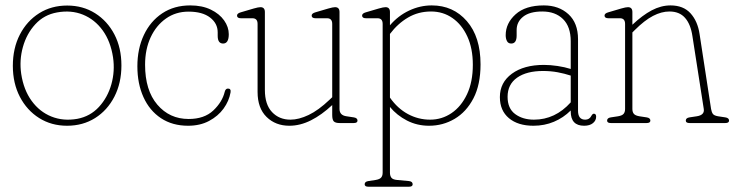

<svg xmlns="http://www.w3.org/2000/svg" viewBox="-20 -455 2716 710"><path d="M228.5 -434.5Q286.5 -434.5 331.8 -406Q377 -377.5 403 -327.8Q429 -278 429 -213Q429 -148 403 -97.5Q377 -47 331.8 -18.5Q286.5 10 228 10Q170 10 124.8 -18.5Q79.5 -47 53.5 -97Q27.5 -147 27.5 -211.5Q27.5 -277 53.5 -327.2Q79.5 -377.5 124.8 -406Q170 -434.5 228.5 -434.5ZM265.5 -15.5Q313.5 -24.5 345.8 -59.5Q378 -94.5 391.8 -143.2Q405.5 -192 398 -243Q389 -302 359.8 -342.5Q330.5 -383 286.8 -400.8Q243 -418.5 191 -409Q143 -400.5 110.8 -365.5Q78.5 -330.5 64.8 -281.5Q51 -232.5 58.5 -181.5Q67.5 -122.5 97 -82Q126.5 -41.5 170.2 -24Q214 -6.5 265.5 -15.5Z M826 -328.5Q826 -294 805 -294Q785 -294 785 -322.5V-335.5Q785 -368.5 756.8 -390.2Q728.5 -412 677 -412Q630 -412 593.8 -386.5Q557.5 -361 537 -316.8Q516.5 -272.5 516.5 -215.5Q516.5 -121 561.8 -68Q607 -15 677.5 -15Q735.5 -15 768.8 -46.5Q802 -78 811 -115.5Q814 -127.5 823 -127.5Q835 -127.5 832.5 -113Q827 -81.5 806.8 -53.5Q786.5 -25.5 753.2 -7.8Q720 10 675.5 10Q617.5 10 575.2 -18Q533 -46 510.5 -95.8Q488 -145.5 488 -210Q488 -274.5 512 -325.5Q536 -376.5 580 -405.8Q624 -435 683.5 -435Q727.5 -435 759.5 -419.5Q791.5 -404 808.8 -379.5Q826 -355 826 -328.5Z M932.5 -115V-366.5Q932.5 -387.5 913.5 -387.5H871Q856.5 -387.5 856.5 -397.5Q856.5 -405.5 870.5 -409.5L918 -423.5Q935.5 -428.5 943 -428.5Q959.5 -428.5 959.5 -410.5V-122.5Q959.5 -68.5 986 -40.5Q1012.5 -12.5 1054 -12.5Q1085 -12.5 1121.2 -29.8Q1157.5 -47 1199 -86.5L1208.5 -95.5V-366.5Q1208.5 -387.5 1189.5 -387.5H1147Q1132.5 -387.5 1132.5 -397.5Q1132.5 -405.5 1146.5 -409.5L1194 -423.5Q1211.5 -428.5 1219 -428.5Q1235.5 -428.5 1235.5 -410.5V-52Q1235.5 -28.5 1261.5 -25L1288 -21Q1302 -19 1302 -9Q1302 0 1288 0H1236Q1220.5 0 1214.5 -6Q1208.5 -12 1208.5 -30V-66.5Q1169.5 -30 1129.8 -10Q1090 10 1050 10Q999 10 965.8 -22.5Q932.5 -55 932.5 -115Z M1422 -410.5V-361.5Q1452.5 -397 1493 -416Q1533.5 -435 1576.5 -435Q1656 -435 1706.5 -376.8Q1757 -318.5 1757 -217Q1757 -142 1730.8 -91.5Q1704.5 -41 1661.2 -15.5Q1618 10 1566.5 10Q1522.5 10 1485 -9.2Q1447.5 -28.5 1422 -59.5V183.5Q1422 195 1427.2 202Q1432.5 209 1448 210.5L1492 214.5Q1506 216 1506 226.5Q1506 235.5 1492 235.5H1342.5Q1328.5 235.5 1328.5 226.5Q1328.5 216.5 1342.5 214.5L1369 210.5Q1384 208 1389.5 201.5Q1395 195 1395 183.5V-366.5Q1395 -387.5 1376 -387.5H1333.5Q1319 -387.5 1319 -397.5Q1319 -405.5 1333 -409.5L1380.5 -423.5Q1398 -428.5 1405.5 -428.5Q1422 -428.5 1422 -410.5ZM1574 -412.5Q1527 -412.5 1489 -390.2Q1451 -368 1422 -329.5V-94Q1450 -54 1488.5 -33.2Q1527 -12.5 1570.5 -12.5Q1614 -12.5 1649.8 -36.8Q1685.5 -61 1707 -106.5Q1728.5 -152 1728.5 -215.5Q1728.5 -276 1708.2 -320Q1688 -364 1653.2 -388.2Q1618.5 -412.5 1574 -412.5Z M1828.5 -96Q1828.5 -150 1873 -182.5Q1917.5 -215 1991.5 -215Q2015 -215 2041.8 -211Q2068.5 -207 2090.5 -200V-302.5Q2090.5 -356.5 2062 -384.5Q2033.5 -412.5 1985.5 -412.5Q1938.5 -412.5 1914.5 -393.2Q1890.5 -374 1890.5 -344V-323.5Q1890.5 -294 1870.5 -294Q1859.5 -294 1854.8 -303Q1850 -312 1850 -325Q1850 -369 1886.5 -402Q1923 -435 1991 -435Q2046.5 -435 2082 -402.5Q2117.5 -370 2117.5 -310V-45.5Q2117.5 -12.5 2144 -12.5Q2159.5 -12.5 2166.5 -26Q2171 -34.5 2176 -34.5Q2184.5 -34.5 2184.5 -23.5Q2184.5 -9.5 2172.8 0.2Q2161 10 2140 10Q2090.5 10 2090.5 -43V-46.5Q2063.5 -19.5 2028.5 -4.8Q1993.5 10 1952.5 10Q1895.5 10 1862 -18Q1828.5 -46 1828.5 -96ZM1857 -97Q1857 -54 1885 -33.2Q1913 -12.5 1954.5 -12.5Q2033 -12.5 2090.5 -76.5V-175.5Q2067.5 -183 2042 -187.8Q2016.5 -192.5 1988 -192.5Q1927.5 -192.5 1892.2 -167.8Q1857 -143 1857 -97Z M2318.5 -410.5V-363.5Q2355.5 -398.5 2390 -416.8Q2424.5 -435 2459.5 -435Q2507 -435 2533.5 -405.8Q2560 -376.5 2567 -329L2609.5 -52Q2611.5 -40.5 2616 -34Q2620.5 -27.5 2635.5 -25L2662 -21Q2676 -19 2676 -9Q2676 0 2662 0H2530Q2516 0 2516 -9Q2516 -19 2530 -21L2556.5 -25Q2586 -29.5 2582.5 -52L2540.5 -321.5Q2534 -365.5 2513.2 -389Q2492.5 -412.5 2455.5 -412.5Q2426 -412.5 2394.8 -396.2Q2363.5 -380 2327 -343.5L2318.5 -335V-52Q2318.5 -40.5 2324 -34Q2329.5 -27.5 2344.5 -25L2371 -21Q2385 -19 2385 -9Q2385 0 2371 0H2239Q2225 0 2225 -9Q2225 -19 2239 -21L2265.5 -25Q2280.5 -27.5 2286 -34Q2291.5 -40.5 2291.5 -52V-366.5Q2291.5 -387.5 2272.5 -387.5H2230Q2215.5 -387.5 2215.5 -397.5Q2215.5 -405.5 2229.5 -409.5L2277 -423.5Q2294.5 -428.5 2302 -428.5Q2318.5 -428.5 2318.5 -410.5Z"/></svg>

Font: Fraunces 144pt S100 Thin
Style: Regular
Weight: 100
Version: Version 1.000; ttfautohint (v1.8.3)